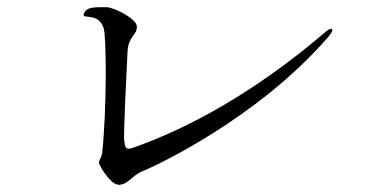

<svg xmlns="http://www.w3.org/2000/svg" viewBox="-20 -613 1040 533"><path d="M312 -100C336 -102 348 -126 372 -136C414 -153 694 -284 890 -509C895 -515 906 -528 902 -532C898 -537 884 -525 882 -523C684 -354 499 -255 347 -202C327 -195 327 -208 325 -221C322 -234 332 -427 334 -469C336 -513 360 -514 360 -539C360 -561 296 -593 276 -593C247 -593 219 -595 213 -575C209 -565 220 -568 228 -566C237 -565 259 -563 268 -534C276 -505 276 -306 264 -192C262 -170 251 -168 256 -157C261 -145 289 -98 312 -100Z"/></svg>

Font: Shippori Mincho
Style: Regular
Weight: 400
Designer: Bonji Tadano  Ryoko NISHIZUKA  (kana & ideographs); Frank Grießhammer (Latin, Greek & Cyrillic); Wenlong ZHANG  (bopomof
Foundry: Adobe Systems Incorporated
Version: Version 1.003;PS 1.001;hotconv 16.6.54;makeotf.lib2.5.65590